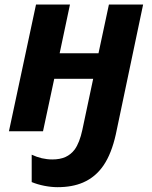

<svg xmlns="http://www.w3.org/2000/svg" viewBox="-20 -566 656 828"><path d="M116.7 219.2V101.1Q160.2 121.6 205.6 121.6Q238.8 121.6 262.2 111.1Q285.6 100.6 302.2 78.6Q323.2 49.3 335 -5.4L381.8 -226.1H213.9L165.5 0H18.6L135.3 -546.4H281.7L237.3 -336.4H404.8L449.7 -546.4H597.2L479.5 13.2Q460.9 96.7 426.5 147.2Q392.1 197.8 337.9 221.2Q291.5 241.2 228 241.2Q201.7 241.2 171.6 235.4Q141.6 229.5 116.7 219.2Z"/></svg>

Font: Viking Open Sans
Style: Bold Italic
Weight: 700
Italic angle: -12°
Foundry: Ascender Corporation
Version: Version 2.000